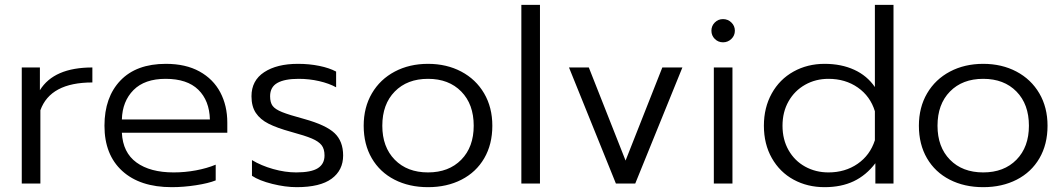

<svg xmlns="http://www.w3.org/2000/svg" viewBox="-20 -759 4402 794"><path d="M70 -480H145V-386Q203 -480 362 -480V-418Q188 -418 147 -303V0H70Z M412 -239Q412 -357 478 -426Q544 -495 666 -495Q748 -495 805 -463.5Q862 -432 891 -377Q920 -322 920 -252V-210H484Q488 -128 544.5 -87Q601 -46 698 -46Q745 -46 790.5 -54.5Q836 -63 872 -78V-13Q842 -1 790.5 7Q739 15 690 15Q559 15 485.5 -52Q412 -119 412 -239ZM848 -265Q846 -343 800 -388Q754 -433 665 -433Q578 -433 532 -386.5Q486 -340 484 -265Z M1022 -32V-97Q1060 -74 1109.5 -60Q1159 -46 1205 -46Q1267 -46 1294.5 -63.5Q1322 -81 1322 -116Q1322 -143 1310 -158.5Q1298 -174 1270 -186Q1242 -198 1183 -214Q1125 -230 1090.5 -247.5Q1056 -265 1038 -292Q1020 -319 1020 -361Q1020 -426 1072.5 -460.5Q1125 -495 1212 -495Q1259 -495 1300.5 -486.5Q1342 -478 1370 -463V-398Q1341 -414 1300 -423.5Q1259 -433 1215 -433Q1157 -433 1127 -416Q1097 -399 1097 -361Q1097 -335 1107.5 -321Q1118 -307 1146.5 -295.5Q1175 -284 1238 -267Q1328 -242 1363.5 -208.5Q1399 -175 1399 -116Q1399 -55 1351.5 -20Q1304 15 1207 15Q1160 15 1106 1.5Q1052 -12 1022 -32Z M1484 -239Q1484 -315 1518 -373Q1552 -431 1612.5 -463Q1673 -495 1750 -495Q1827 -495 1887.5 -463Q1948 -431 1982 -373Q2016 -315 2016 -239Q2016 -162 1982.5 -104.5Q1949 -47 1888.5 -16Q1828 15 1750 15Q1672 15 1611.5 -16Q1551 -47 1517.5 -104.5Q1484 -162 1484 -239ZM1939 -239Q1939 -328 1887.5 -380.5Q1836 -433 1750 -433Q1664 -433 1612.5 -380.5Q1561 -328 1561 -239Q1561 -151 1612.5 -98.5Q1664 -46 1750 -46Q1836 -46 1887.5 -98.5Q1939 -151 1939 -239Z M2136 -739H2213V0H2136Z M2333 -480H2415L2567 -95L2719 -480H2802L2607 0H2527Z M2922 -632Q2922 -652 2936 -666Q2950 -680 2970 -680Q2990 -680 3004.5 -666Q3019 -652 3019 -632Q3019 -612 3004.5 -598Q2990 -584 2970 -584Q2950 -584 2936 -598Q2922 -612 2922 -632ZM2932 -480H3009V0H2932Z M3139 -239Q3139 -314 3171.5 -372.5Q3204 -431 3261.5 -463Q3319 -495 3390 -495Q3459 -495 3512.5 -470.5Q3566 -446 3598 -399V-739H3675V0H3600V-84Q3562 -34 3510.5 -9.5Q3459 15 3390 15Q3319 15 3262 -16Q3205 -47 3172 -105Q3139 -163 3139 -239ZM3598 -179V-299Q3579 -361 3527.5 -397Q3476 -433 3406 -433Q3353 -433 3309.5 -408.5Q3266 -384 3241 -340Q3216 -296 3216 -239Q3216 -182 3241 -138Q3266 -94 3309.5 -70Q3353 -46 3406 -46Q3475 -46 3526.5 -81.5Q3578 -117 3598 -179Z M3780 -239Q3780 -315 3814 -373Q3848 -431 3908.5 -463Q3969 -495 4046 -495Q4123 -495 4183.5 -463Q4244 -431 4278 -373Q4312 -315 4312 -239Q4312 -162 4278.5 -104.5Q4245 -47 4184.5 -16Q4124 15 4046 15Q3968 15 3907.5 -16Q3847 -47 3813.5 -104.5Q3780 -162 3780 -239ZM4235 -239Q4235 -328 4183.5 -380.5Q4132 -433 4046 -433Q3960 -433 3908.5 -380.5Q3857 -328 3857 -239Q3857 -151 3908.5 -98.5Q3960 -46 4046 -46Q4132 -46 4183.5 -98.5Q4235 -151 4235 -239Z"/></svg>

Font: Prompt Light
Style: Regular
Weight: 300
Designer: Katatrad Team
Foundry: CadsonDemak
Version: Version 1.001